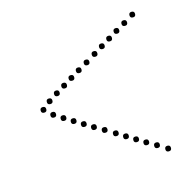

<svg xmlns="http://www.w3.org/2000/svg" viewBox="-80 -587 665 659"><g transform="rotate(-15 252.5 -258.0)"><path d="M63 -249Q53 -249 53 -259Q53 -269 63 -269Q73 -269 73 -259Q73 -249 63 -249ZM282 -389Q272 -389 272 -399Q272 -409 282 -409Q292 -409 292 -399Q292 -389 282 -389ZM248 -368Q238 -368 238 -378Q238 -388 248 -388Q258 -388 258 -378Q258 -368 248 -368ZM215 -349Q205 -349 205 -359Q205 -369 215 -369Q225 -369 225 -359Q225 -349 215 -349ZM184 -330Q174 -330 174 -340Q174 -350 184 -350Q194 -350 194 -340Q194 -330 184 -330ZM153 -311Q143 -311 143 -321Q143 -331 153 -331Q163 -331 163 -321Q163 -311 153 -311ZM122 -292Q112 -292 112 -302Q112 -312 122 -312Q132 -312 132 -302Q132 -292 122 -292ZM91 -272Q81 -272 81 -282Q81 -292 91 -292Q101 -292 101 -282Q101 -272 91 -272ZM442 -486Q432 -486 432 -496Q432 -506 442 -506Q452 -506 452 -496Q452 -486 442 -486ZM408 -465Q398 -465 398 -475Q398 -485 408 -485Q418 -485 418 -475Q418 -465 408 -465ZM375 -446Q365 -446 365 -456Q365 -466 375 -466Q385 -466 385 -456Q385 -446 375 -446ZM344 -427Q334 -427 334 -437Q334 -447 344 -447Q354 -447 354 -437Q354 -427 344 -427ZM313 -408Q303 -408 303 -418Q303 -428 313 -428Q323 -428 323 -418Q323 -408 313 -408ZM282 -127Q292 -127 292 -117Q292 -107 282 -107Q272 -107 272 -117Q272 -127 282 -127ZM248 -148Q258 -148 258 -138Q258 -128 248 -128Q238 -128 238 -138Q238 -148 248 -148ZM215 -167Q225 -167 225 -157Q225 -147 215 -147Q205 -147 205 -157Q205 -167 215 -167ZM184 -186Q194 -186 194 -176Q194 -166 184 -166Q174 -166 174 -176Q174 -186 184 -186ZM153 -205Q163 -205 163 -195Q163 -185 153 -185Q143 -185 143 -195Q143 -205 153 -205ZM122 -224Q132 -224 132 -214Q132 -204 122 -204Q112 -204 112 -214Q112 -224 122 -224ZM91 -244Q101 -244 101 -234Q101 -224 91 -224Q81 -224 81 -234Q81 -244 91 -244ZM442 -30Q452 -30 452 -20Q452 -10 442 -10Q432 -10 432 -20Q432 -30 442 -30ZM408 -51Q418 -51 418 -41Q418 -31 408 -31Q398 -31 398 -41Q398 -51 408 -51ZM375 -70Q385 -70 385 -60Q385 -50 375 -50Q365 -50 365 -60Q365 -70 375 -70ZM344 -89Q354 -89 354 -79Q354 -69 344 -69Q334 -69 334 -79Q334 -89 344 -89ZM313 -108Q323 -108 323 -98Q323 -88 313 -88Q303 -88 303 -98Q303 -108 313 -108Z"/></g></svg>

Font: Raleway Dots
Style: Regular
Weight: 400
Designer: Matt McInerney, Pablo Impallari, Rodrigo Fuenzalida, Brenda Gallo
Foundry: Matt McInerney, Pablo Impallari, Rodrigo Fuenzalida, Brenda Gallo
Version: Version 1.000